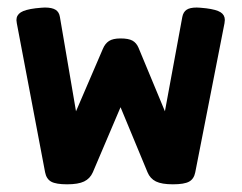

<svg xmlns="http://www.w3.org/2000/svg" viewBox="-20 -476 640 507"><path d="M573.7 -423.3Q573.7 -420.4 572.8 -414.6L495.6 -21Q492.2 -3.4 479.2 3.7Q466.3 10.7 436.5 10.7Q407.2 10.7 391.8 3.2Q376.5 -4.4 369.6 -21L298.3 -192.9L225.1 -21Q217.8 -4.4 202.1 3.2Q186.5 10.7 157.2 10.7Q127.9 10.7 115.2 3.7Q102.5 -3.4 99.1 -21L24.4 -414.6Q23.4 -420.4 23.4 -422.9Q23.4 -436 34.9 -443.4Q46.4 -450.7 73.7 -454.1Q92.3 -456.1 98.6 -456.1Q117.2 -456.1 126.7 -450.2Q136.2 -444.3 138.2 -431.2L180.7 -182.1L251.5 -346.7Q257.3 -360.8 267.8 -367.7Q278.3 -374.5 298.3 -374.5Q319.3 -374.5 329.8 -368.7Q340.3 -362.8 345.7 -350.1L415.5 -182.1L461.4 -431.2Q463.9 -444.3 472.7 -450.2Q481.4 -456.1 499.5 -456.1Q505.9 -456.1 524.4 -454.1Q551.3 -450.7 562.5 -443.6Q573.7 -436.5 573.7 -423.3Z"/></svg>

Font: Courier Prime Sans
Style: Bold
Weight: 700
Designer: Alan Dague-Greene
Foundry: Quote-Unquote Apps
Version: Version 3.020